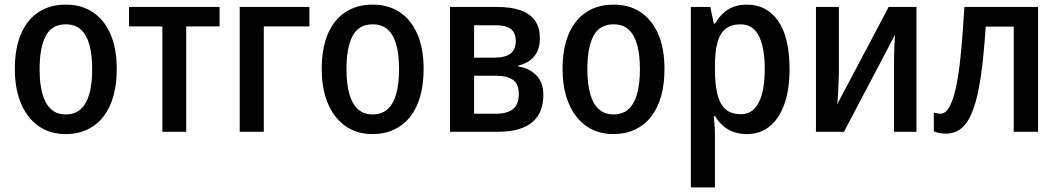

<svg xmlns="http://www.w3.org/2000/svg" viewBox="-20 -569 4572 829"><path d="M484 -271Q484 -205 469.5 -153.5Q455 -102 426.5 -65.5Q398 -29 356.5 -9.5Q315 10 263 10Q213 10 172.5 -9.5Q132 -29 103.5 -65.5Q75 -102 59.5 -153.5Q44 -205 44 -271Q44 -359 70 -421Q96 -483 145.5 -516Q195 -549 265 -549Q331 -549 380 -517Q429 -485 456.5 -423Q484 -361 484 -271ZM151 -270Q151 -208 163 -164.5Q175 -121 200 -98Q225 -75 264 -75Q304 -75 329 -98Q354 -121 366 -164.5Q378 -208 378 -270Q378 -333 366 -376Q354 -419 329 -441.5Q304 -464 264 -464Q204 -464 177.5 -414Q151 -364 151 -270Z M928 -455H784V0H681V-455H537V-539H928Z M1316 -539V-455H1119V0H1015V-539Z M1809 -271Q1809 -205 1794.5 -153.5Q1780 -102 1751.5 -65.5Q1723 -29 1681.5 -9.5Q1640 10 1588 10Q1538 10 1497.5 -9.5Q1457 -29 1428.5 -65.5Q1400 -102 1384.5 -153.5Q1369 -205 1369 -271Q1369 -359 1395 -421Q1421 -483 1470.5 -516Q1520 -549 1590 -549Q1656 -549 1705 -517Q1754 -485 1781.5 -423Q1809 -361 1809 -271ZM1476 -270Q1476 -208 1488 -164.5Q1500 -121 1525 -98Q1550 -75 1589 -75Q1629 -75 1654 -98Q1679 -121 1691 -164.5Q1703 -208 1703 -270Q1703 -333 1691 -376Q1679 -419 1654 -441.5Q1629 -464 1589 -464Q1529 -464 1502.5 -414Q1476 -364 1476 -270Z M2311 -403Q2311 -355 2286.5 -325.5Q2262 -296 2218 -286V-282Q2265 -275 2295.5 -244Q2326 -213 2326 -159Q2326 -123 2315 -93.5Q2304 -64 2280 -43Q2256 -22 2218.5 -11Q2181 0 2129 0H1923V-539H2127Q2184 -539 2225 -525.5Q2266 -512 2288.5 -482Q2311 -452 2311 -403ZM2220 -163Q2220 -206 2195 -224Q2170 -242 2121 -242H2027V-78H2122Q2170 -78 2195 -98Q2220 -118 2220 -163ZM2207 -392Q2207 -427 2186 -443.5Q2165 -460 2122 -460H2027V-320H2114Q2161 -320 2184 -337.5Q2207 -355 2207 -392Z M2849 -271Q2849 -205 2834.5 -153.5Q2820 -102 2791.5 -65.5Q2763 -29 2721.5 -9.5Q2680 10 2628 10Q2578 10 2537.5 -9.5Q2497 -29 2468.5 -65.5Q2440 -102 2424.5 -153.5Q2409 -205 2409 -271Q2409 -359 2435 -421Q2461 -483 2510.5 -516Q2560 -549 2630 -549Q2696 -549 2745 -517Q2794 -485 2821.5 -423Q2849 -361 2849 -271ZM2516 -270Q2516 -208 2528 -164.5Q2540 -121 2565 -98Q2590 -75 2629 -75Q2669 -75 2694 -98Q2719 -121 2731 -164.5Q2743 -208 2743 -270Q2743 -333 2731 -376Q2719 -419 2694 -441.5Q2669 -464 2629 -464Q2569 -464 2542.5 -414Q2516 -364 2516 -270Z M3205 -549Q3290 -549 3339.5 -479Q3389 -409 3389 -270Q3389 -180 3366 -117.5Q3343 -55 3302 -22.5Q3261 10 3205 10Q3172 10 3145.5 0Q3119 -10 3100 -27.5Q3081 -45 3067 -68H3062Q3064 -48 3065.5 -25.5Q3067 -3 3067 15V240H2963V-539H3047L3062 -467H3067Q3082 -492 3101 -510.5Q3120 -529 3146 -539Q3172 -549 3205 -549ZM3177 -464Q3138 -464 3113.5 -445Q3089 -426 3078 -386.5Q3067 -347 3067 -287V-268Q3067 -205 3077.5 -162Q3088 -119 3112.5 -97.5Q3137 -76 3179 -76Q3214 -76 3237 -99.5Q3260 -123 3271 -166.5Q3282 -210 3282 -271Q3282 -363 3256.5 -413.5Q3231 -464 3177 -464Z M3602 -252Q3602 -239 3601 -221.5Q3600 -204 3599.5 -185Q3599 -166 3597.5 -148.5Q3596 -131 3595 -119L3817 -539H3937V0H3840V-281Q3840 -302 3840.5 -327.5Q3841 -353 3842 -378Q3843 -403 3845 -420L3624 0H3503V-539H3602Z M4462 0H4357V-454H4236Q4228 -331 4215.5 -243.5Q4203 -156 4183.5 -100.5Q4164 -45 4135 -18.5Q4106 8 4064 8Q4050 8 4036 5.5Q4022 3 4012 -2V-83Q4018 -81 4025.5 -79.5Q4033 -78 4041 -78Q4057 -78 4070.5 -94.5Q4084 -111 4095.5 -146Q4107 -181 4116 -236Q4125 -291 4131.5 -366.5Q4138 -442 4144 -539H4462Z"/></svg>

Font: Noto Sans Display SemiCondensed Medium
Style: Regular
Weight: 500
Width: 4
Designer: Monotype Design Team
Foundry: Monotype Imaging Inc.
Version: Version 2.003